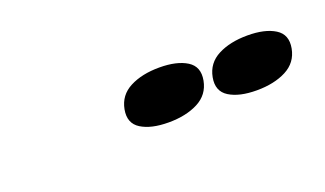

<svg xmlns="http://www.w3.org/2000/svg" viewBox="-27 -695 367 217"><g transform="rotate(-20 156.5 -587.0)"><path d="M259 -556Q238 -556 226 -563.5Q214 -571 217 -587Q220 -603 234.5 -610.5Q249 -618 270 -618Q291 -618 303 -610.5Q315 -603 312 -587Q309 -571 294.5 -563.5Q280 -556 259 -556ZM153 -556Q132 -556 120 -563.5Q108 -571 111 -587Q114 -603 128.5 -610.5Q143 -618 164 -618Q185 -618 197 -610.5Q209 -603 206 -587Q203 -571 188.5 -563.5Q174 -556 153 -556Z"/></g></svg>

Font: Jura
Style: Bold Italic
Weight: 700
Designer: Ed Merritt
Foundry: Ten by Twenty
Version: Version 1.007